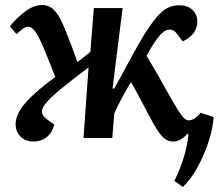

<svg xmlns="http://www.w3.org/2000/svg" viewBox="-20 -547 867 761"><path d="M426 -196H433Q469 -262 498.5 -316.5Q528 -371 553 -412Q589 -470 619 -498Q649 -526 691 -526Q724 -526 743 -507.5Q762 -489 762 -462Q762 -435 746.5 -415Q731 -395 704 -383L683 -411Q668 -432 648 -429.5Q628 -427 606 -398Q596 -385 584.5 -366.5Q573 -348 561 -326Q583 -289 605 -251Q627 -213 646 -178Q670 -135 685 -111.5Q700 -88 709.5 -79Q719 -70 728 -70Q751 -70 775 -100L827 -83Q823 -35 806 16.5Q789 68 763.5 115Q738 162 705 194L671 170Q692 129 707.5 79.5Q723 30 727 -15L723 -17Q696 14 666 14Q642 14 623 -6Q604 -26 574 -83Q557 -115 537 -153Q517 -191 499 -222Q480 -190 462.5 -157.5Q445 -125 433 -98L425 0H311L331 -280Q262 -228 221.5 -194.5Q181 -161 163.5 -140Q146 -119 146 -106Q146 -89 165 -75L195 -53Q187 -21 165 -3.5Q143 14 113 14Q81 14 61.5 -5.5Q42 -25 42 -54Q42 -95 81 -139.5Q120 -184 199 -242Q174 -308 150 -364Q131 -407 118 -424Q105 -441 92 -441Q81 -441 70.5 -433Q60 -425 45 -412L19 -443Q49 -479 82 -503Q115 -527 146 -527Q177 -527 197.5 -504Q218 -481 239 -428Q262 -372 287 -301L338 -341L352 -515H466Z"/></svg>

Font: Literata 36pt SemiBold
Style: Italic
Weight: 600
Italic angle: -2°
Designer: Latin by Veronika Burian and Jose Scaglione. Greek by Irene Vlachou. Cyrillic by Vera Evstafieva
Foundry: TypeTogether
Version: Version 3.002